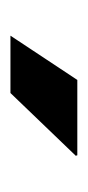

<svg xmlns="http://www.w3.org/2000/svg" viewBox="81 -844 170 373"><g transform="rotate(90 166.5 -657.0)"><path d="M134.8 -721.7Q170.9 -721.7 281.2 -721.7Q281.2 -720.7 282.2 -718.8Q252 -687.5 160.2 -591.8Q132.8 -591.8 48.8 -591.8Q70.3 -624 134.8 -721.7Z"/></g></svg>

Font: Noto Sans Hebrew DECATHLON 
Style: Bold
Weight: 400
Designer: Monotype Design Team
Version: Version 2.000;GOOG;noto-fonts:20170220:a8a215d2e889